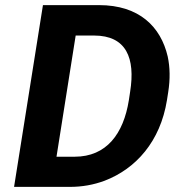

<svg xmlns="http://www.w3.org/2000/svg" viewBox="-20 -731 683 751"><path d="M35 0H253C301 0 346 -8 389 -24C512 -71 607 -178 633 -339L638 -371C646 -422 645 -468 636 -510C609 -626 525 -711 367 -711H148ZM201 -118 276 -592H348C474 -592 510 -504 489 -372L484 -339C463 -208 397 -118 272 -118Z"/></svg>

Font: Asimov Pro
Style: BdObl
Weight: 700
Designer: Google
Version: Version 2.000980; 2014